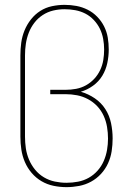

<svg xmlns="http://www.w3.org/2000/svg" viewBox="-20 -763 540 791"><path d="M254 8Q227 8 200.5 2.5Q174 -3 151 -16.5Q128 -30 110.5 -50.5Q93 -71 82.5 -95.5Q72 -120 68 -146.5Q64 -173 64 -200V-535Q64 -561 67.5 -587Q71 -613 81 -637.5Q91 -662 107.5 -683Q124 -704 146 -718Q168 -732 194 -737.5Q220 -743 246 -743Q271 -743 295 -738.5Q319 -734 341 -723Q363 -712 380.5 -694Q398 -676 409 -654Q420 -632 424 -608Q428 -584 428 -559Q428 -531 422 -503Q416 -475 401.5 -451Q387 -427 363.5 -410Q340 -393 313 -385Q344 -376 370.5 -358Q397 -340 414 -313.5Q431 -287 437.5 -255.5Q444 -224 444 -193V-192Q444 -166 440 -140Q436 -114 425 -90Q414 -66 396 -46.5Q378 -27 355 -14.5Q332 -2 306 3Q280 8 254 8ZM254 -10Q278 -10 301.5 -14.5Q325 -19 345.5 -30.5Q366 -42 382 -60Q398 -78 407.5 -100Q417 -122 421 -145.5Q425 -169 425 -192Q425 -216 421 -240Q417 -264 407 -286Q397 -308 380.5 -325.5Q364 -343 342.5 -354.5Q321 -366 297.5 -370.5Q274 -375 250 -375H187V-393H250Q272 -393 293.5 -397Q315 -401 334 -411.5Q353 -422 368 -438Q383 -454 392.5 -474Q402 -494 405.5 -515.5Q409 -537 409 -559Q409 -581 405 -603Q401 -625 391.5 -644.5Q382 -664 366.5 -680.5Q351 -697 331.5 -707Q312 -717 290 -721Q268 -725 246 -725Q222 -725 199 -719.5Q176 -714 156 -701Q136 -688 121.5 -669Q107 -650 98.5 -628Q90 -606 86.5 -582.5Q83 -559 83 -535V-200Q83 -176 86.5 -152Q90 -128 99.5 -105.5Q109 -83 124.5 -64Q140 -45 161 -32.5Q182 -20 206 -15Q230 -10 254 -10Z"/></svg>

Font: Iosevka Term Curly Thin
Style: Regular
Weight: 100
Designer: Belleve Invis
Foundry: Belleve Invis
Version: Version 32.3.0